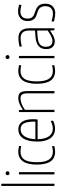

<svg xmlns="http://www.w3.org/2000/svg" viewBox="1010 -1858 860 2920"><g transform="rotate(-90 1440.0 -398.0)"><path d="M72 -808H106V0H72Z M265 -684Q236 -684 236 -713Q236 -743 265 -743Q279 -743 287 -735Q295 -727 295 -713Q295 -699 287 -691.5Q279 -684 265 -684ZM248 -540H282V0H248Z M594 10Q494 10 445.5 -58.5Q397 -127 397 -270Q397 -409 446.5 -479.5Q496 -550 594 -550Q609 -550 628 -547.5Q647 -545 679 -539V-505Q654 -511 634 -513.5Q614 -516 594 -516Q511 -516 472 -456.5Q433 -397 433 -269Q433 -144 472.5 -84Q512 -24 594 -24Q622 -24 679 -36V-2Q659 3 635.5 6.5Q612 10 594 10Z M942 9Q849 9 798 -61Q747 -131 747 -258Q747 -400 795.5 -474.5Q844 -549 936 -549Q1009 -549 1048 -492Q1087 -435 1087 -327Q1087 -303 1086 -287.5Q1085 -272 1083 -256H783Q785 -145 826 -85Q867 -25 942 -25Q974 -25 1001 -32.5Q1028 -40 1060 -57L1065 -22Q1009 9 942 9ZM936 -515Q867 -515 827.5 -456.5Q788 -398 783 -290H1051Q1051 -353 1044 -396Q1037 -439 1022.5 -465.5Q1008 -492 986.5 -503.5Q965 -515 936 -515Z M1196 -540H1226L1230 -482H1234Q1278 -514 1322 -532Q1366 -550 1404 -550Q1435 -550 1456.5 -543Q1478 -536 1491 -519.5Q1504 -503 1509.5 -476Q1515 -449 1515 -409V0H1481V-409Q1481 -467 1463.5 -491.5Q1446 -516 1404 -516Q1326 -516 1230 -449V0H1196Z M1823 10Q1723 10 1674.5 -58.5Q1626 -127 1626 -270Q1626 -409 1675.5 -479.5Q1725 -550 1823 -550Q1838 -550 1857 -547.5Q1876 -545 1908 -539V-505Q1883 -511 1863 -513.5Q1843 -516 1823 -516Q1740 -516 1701 -456.5Q1662 -397 1662 -269Q1662 -144 1701.5 -84Q1741 -24 1823 -24Q1851 -24 1908 -36V-2Q1888 3 1864.5 6.5Q1841 10 1823 10Z M2032 -684Q2003 -684 2003 -713Q2003 -743 2032 -743Q2046 -743 2054 -735Q2062 -727 2062 -713Q2062 -699 2054 -691.5Q2046 -684 2032 -684ZM2015 -540H2049V0H2015Z M2272 5Q2215 5 2184 -29.5Q2153 -64 2153 -127Q2153 -273 2338 -288L2436 -296V-380Q2436 -450 2407 -482.5Q2378 -515 2315 -515Q2290 -515 2258 -510Q2226 -505 2195 -497L2189 -531Q2224 -539 2260 -543.5Q2296 -548 2322 -548Q2470 -548 2470 -380V0H2441L2435 -65H2431Q2414 -53 2395.5 -40.5Q2377 -28 2357 -18Q2337 -8 2315.5 -1.5Q2294 5 2272 5ZM2280 -30Q2301 -30 2323 -38.5Q2345 -47 2365.5 -58.5Q2386 -70 2404.5 -82.5Q2423 -95 2436 -103V-263L2344 -256Q2260 -250 2224.5 -220Q2189 -190 2189 -130Q2189 -30 2280 -30Z M2701 12Q2676 12 2648.5 8Q2621 4 2574 -7V-44Q2606 -34 2637 -28.5Q2668 -23 2692 -23Q2748 -23 2777 -53.5Q2806 -84 2806 -138Q2806 -186 2784 -215Q2762 -244 2711 -259Q2688 -266 2664.5 -274.5Q2641 -283 2622 -299Q2603 -315 2591.5 -341.5Q2580 -368 2580 -411Q2580 -476 2620 -514.5Q2660 -553 2727 -553Q2738 -553 2747.5 -552.5Q2757 -552 2768.5 -550Q2780 -548 2793.5 -545Q2807 -542 2827 -538V-502Q2769 -518 2728 -518Q2675 -518 2646 -490.5Q2617 -463 2617 -411Q2617 -380 2625 -361Q2633 -342 2647 -329.5Q2661 -317 2680 -309Q2699 -301 2722 -294Q2789 -272 2816.5 -237Q2844 -202 2844 -138Q2844 -67 2803.5 -27.5Q2763 12 2701 12Z"/></g></svg>

Font: Encode Sans Compressed
Style: Thin
Weight: 100
Designer: Pablo Impallari, Andres Torresi
Foundry: Pablo Impallari, Andres Torresi
Version: Version 1.000; ttfautohint (v1.00) -l 8 -r 50 -G 200 -x 14 -